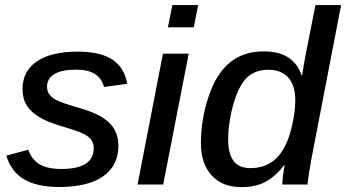

<svg xmlns="http://www.w3.org/2000/svg" viewBox="-20 -745 1397 775"><path d="M458 -157.7Q458 -76.7 396.7 -33.4Q335.4 9.8 219.2 9.8Q129.9 9.8 77.6 -20.8Q25.4 -51.3 5.4 -116.7L94.2 -140.6Q108.4 -100.1 140.1 -81.5Q171.9 -63 227.5 -63Q358.4 -63 358.4 -147Q358.4 -175.8 335.4 -193.8Q311.5 -211.9 235.4 -233.4Q173.8 -251.5 140.6 -271Q105.5 -291.5 88.1 -319.3Q70.8 -347.2 70.8 -384.8Q70.8 -458 128.9 -497.3Q187 -536.6 293.9 -536.6Q384.8 -536.6 433.6 -504.4Q482.4 -472.2 493.7 -406.7L399.9 -394Q389.6 -430.7 361.8 -447.3Q334 -463.9 286.6 -463.9Q229.5 -463.9 199.7 -446Q169.9 -428.2 169.9 -395Q169.9 -376 179.9 -363Q189.9 -350.1 209 -340.3Q228 -330.1 297.4 -310.1Q360.8 -292 394 -270.5Q425.8 -250.5 441.9 -222.7Q458 -194.8 458 -157.7Z M779.8 -724.6 762.2 -634.8H657.7L675.8 -724.6ZM741.7 -528.3 638.7 0H535.2L637.7 -528.3Z M953.6 10.3Q877.4 10.3 834.2 -37.1Q791 -84.5 791 -166Q791 -263.2 821.8 -355Q852.5 -447.3 907.5 -492.4Q962.4 -537.6 1044.9 -537.6Q1106 -537.6 1144 -512.7Q1182.1 -487.8 1197.3 -440.9H1199.7Q1202.1 -457.5 1205.3 -477.3Q1208.5 -497.1 1212.9 -520L1253.4 -724.6H1356.9L1238.3 -110.4Q1232.4 -78.1 1228 -50.5Q1223.6 -22.9 1221.2 0H1119.6Q1119.6 -26.9 1128.9 -78.1H1126.5Q1091.3 -32.2 1051.5 -11Q1011.7 10.3 953.6 10.3ZM990.7 -66.4Q1078.6 -66.4 1123.5 -142.6Q1138.7 -168 1149.4 -202.9Q1160.2 -237.8 1166 -274.2Q1171.9 -310.5 1171.9 -339.8Q1171.9 -400.4 1143.6 -431.9Q1115.2 -463.4 1063.5 -463.4Q1007.3 -463.4 973.6 -428.7Q951.2 -405.3 934.8 -362.5Q918.5 -319.8 909.7 -271.5Q900.9 -223.1 900.9 -182.6Q900.9 -125 922.6 -95.7Q944.3 -66.4 990.7 -66.4Z"/></svg>

Font: Arimo Medium
Style: Italic
Weight: 500
Italic angle: -12°
Designer: Steve Matteson
Foundry: Monotype Imaging Inc.
Version: Version 1.33